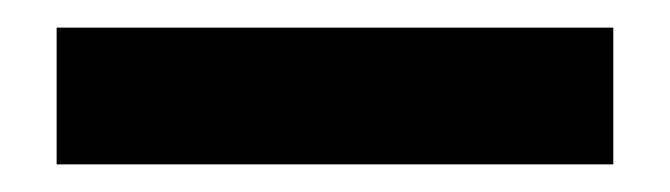

<svg xmlns="http://www.w3.org/2000/svg" viewBox="-20 7 485 139"><path d="M424 126H21V27H424Z"/></svg>

Font: Anek Kannada Medium SemiBold
Style: Regular
Weight: 600
Version: Version 1.003